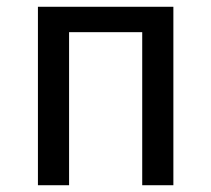

<svg xmlns="http://www.w3.org/2000/svg" viewBox="-20 -547 624 567"><path d="M400 -452H184V0H92V-527H492V0H400Z"/></svg>

Font: Fira GO
Style: Regular
Weight: 400
Designer: Carrois Corporate
Foundry: Carrois Corporate GbR
Version: Version 0.300